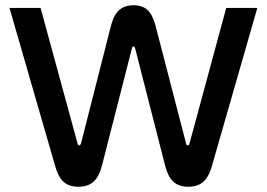

<svg xmlns="http://www.w3.org/2000/svg" viewBox="-20 -700 1013 729"><path d="M367 -71 481 -517C482 -521 484 -524 487 -524C489 -524 492 -521 493 -517L607 -71C621 -17 645 9 695 9C748 9 771 -21 785 -71L957 -670H839L700 -157C697 -149 696 -148 693 -148C690 -148 687 -150 686 -157L573 -593C561 -642 544 -680 487 -680C431 -680 411 -644 399 -593L288 -157C286 -151 284 -148 281 -148C277 -148 275 -151 274 -157L134 -670H16L189 -71C203 -21 225 9 277 9C329 9 353 -18 367 -71Z"/></svg>

Font: LT Wave Text Medium
Style: Regular
Weight: 500
Designer: Daniel Lyons
Version: Version 2.5 (Glyphs App)